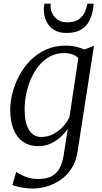

<svg xmlns="http://www.w3.org/2000/svg" viewBox="-20 -812 574 1080"><path d="M416.5 39.5Q408.5 95 383 134.5Q357.5 174 321.5 199.2Q285.5 224.5 244.5 236.5Q203.5 248.5 164 248.5Q143.5 248.5 121.2 245.5Q99 242.5 80 238Q61 233.5 49.5 228L71 155Q83.5 164 102.8 173.2Q122 182.5 145.2 188.8Q168.5 195 192.5 195Q235.5 195 265 182Q294.5 169 312.8 138.5Q331 108 339 56L361.5 -88.5Q345.5 -64 320.8 -41.2Q296 -18.5 264.2 -4.2Q232.5 10 196.5 10Q143.5 10 108.2 -15.5Q73 -41 55.2 -86.8Q37.5 -132.5 37.5 -193.5Q37.5 -241 50.8 -291.5Q64 -342 89.5 -389Q115 -436 152.8 -473.8Q190.5 -511.5 239.8 -533.5Q289 -555.5 349.5 -555.5Q380 -555.5 407 -549.2Q434 -543 454 -533.5L508.5 -554ZM420.5 -486Q406 -500 385 -506.8Q364 -513.5 340 -513.5Q295 -513.5 259.2 -493.5Q223.5 -473.5 197 -440.2Q170.5 -407 153 -365.8Q135.5 -324.5 127 -280.8Q118.5 -237 118.5 -197Q118.5 -159.5 124.5 -130.5Q130.5 -101.5 142.8 -81.5Q155 -61.5 172.2 -51.5Q189.5 -41.5 211.5 -41.5Q247.5 -41.5 278.8 -57.5Q310 -73.5 334 -99.5Q358 -125.5 371 -154.5ZM352.5 -626.5Q311.5 -626.5 283.5 -644Q255.5 -661.5 241 -691.5Q226.5 -721.5 226.5 -759Q226.5 -771.5 228 -779.5Q229.5 -787.5 230 -791.5H265Q265 -788 264.8 -784Q264.5 -780 264.5 -773.5Q264.5 -757.5 274 -737Q283.5 -716.5 304.2 -701.5Q325 -686.5 358 -686.5Q400.5 -686.5 423.8 -703.5Q447 -720.5 457.5 -745Q468 -769.5 471.5 -791.5H506Q506 -788 505.8 -780.8Q505.5 -773.5 504 -764Q498.5 -726.5 482.5 -695Q466.5 -663.5 435.5 -645Q404.5 -626.5 352.5 -626.5Z"/></svg>

Font: Merriweather 48pt Light
Style: Italic
Weight: 300
Italic angle: -7.8°
Version: Version 2.101